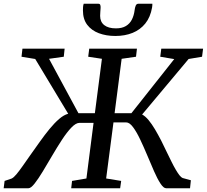

<svg xmlns="http://www.w3.org/2000/svg" viewBox="-52 -1002 1102 1022"><path d="M-32.5 0 -27.5 -39 9.5 -51.5Q20 -56 34.8 -73.5Q49.5 -91 68.5 -118Q87.5 -145 109.5 -176.5Q134 -211 159.8 -247.2Q185.5 -283.5 211.5 -315.2Q237.5 -347 262.8 -368.8Q288 -390.5 311 -396.5L135.5 -688L62.5 -700L67.5 -743H292L287.5 -700L209 -689L365.5 -399.5H453L490.5 -689L417.5 -700L423 -743H677L672 -700L595.5 -689L558 -399.5H647.5L875.5 -687.5L801 -700L806.5 -743H1029L1023.5 -700L952 -688L704.5 -392.5Q721.5 -383.5 738.8 -362.8Q756 -342 772.8 -313.8Q789.5 -285.5 805.8 -254Q822 -222.5 836.5 -191Q849 -165.5 860.5 -142Q872 -118.5 883 -99.8Q894 -81 903.2 -69.2Q912.5 -57.5 920 -54.5L964 -42.5L959.5 0H832Q818.5 0 802 -25.2Q785.5 -50.5 768 -90.5Q750.5 -130.5 731.8 -175.2Q713 -220 694 -260Q675 -300 656.2 -325.2Q637.5 -350.5 619.5 -350.5H552L513 -52L593 -39L587.5 0H327L331.5 -39L408 -52L446 -348H371Q352 -348 328 -323Q304 -298 278 -258.2Q252 -218.5 226 -174Q200 -129.5 176 -89.8Q152 -50 132.2 -25Q112.5 0 99.5 0ZM472 -982Q479.5 -982 481.8 -975.5Q484 -969 483.5 -960Q483 -951 482 -939Q481 -927 481 -917.5Q481 -885.5 503 -868.2Q525 -851 565 -851Q597.5 -851 618.2 -863.5Q639 -876 650 -897.8Q661 -919.5 664.5 -947.5Q666 -961 670.2 -971.5Q674.5 -982 684 -982H759Q759 -978 758.8 -973.8Q758.5 -969.5 757.5 -962Q748.5 -910.5 721.5 -877Q694.5 -843.5 653.8 -827Q613 -810.5 562 -810.5Q513.5 -810.5 474.2 -825.2Q435 -840 412.2 -870Q389.5 -900 389.5 -946.5Q389.5 -955.5 390 -964.2Q390.5 -973 393.5 -982Z"/></svg>

Font: Merriweather 24pt
Style: Italic
Weight: 400
Italic angle: -7.8°
Designer: Eben Sorkin
Foundry: Eben Sorkin
Version: Version 2.101